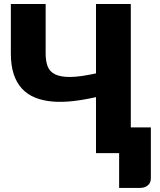

<svg xmlns="http://www.w3.org/2000/svg" viewBox="-20 -748 782 938"><path d="M717 -125.5V124Q717 145 702.2 157.5Q687.5 170 664 170H562V0H449V-273.5Q389.5 -260 335.8 -254Q282 -248 235.8 -252Q189.5 -256 152 -271Q114.5 -286 88 -314.2Q61.5 -342.5 47.2 -385Q33 -427.5 33 -486.5V-728.5H203V-486Q203 -450.5 212.5 -424.5Q222 -398.5 249 -385Q276 -371.5 324 -372Q372 -372.5 449 -389.5V-728.5H619V-125.5Z"/></svg>

Font: Lato ExtraBold
Style: Regular
Weight: 800
Designer: Lukasz Dziedzic with Adam Twardoch and Botio Nikoltchev
Foundry: tyPoland Lukasz Dziedzic
Version: Version 2.015; 2015-08-06; http://www.latofonts.com/